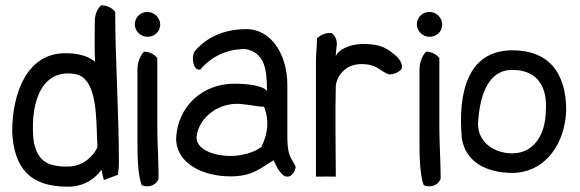

<svg xmlns="http://www.w3.org/2000/svg" viewBox="-20 -655 2191 725"><path d="M26 -157C33 -21 92 50 236 50C298 50 340 19 363 -14L372 25L425 5C428 -11 429 -27 429 -44C429 -226 415 -433 415 -610C405 -624 385 -635 362 -635C349 -624 338 -601 338 -577C338 -525 336 -473 339 -422C309 -445 275 -454 226 -454C80 -454 26 -300 26 -157ZM108 -116C92 -240 123 -396 260 -376C353 -364 342 -196 348 -99C331 -64 294 -26 234 -26C153 -26 124 -51 108 -116Z M489 -563C489 -538 511 -516 537 -516C564 -516 585 -537 585 -562C585 -588 563 -610 536 -610C510 -610 489 -589 489 -563ZM499 -130C499 -75 499 2 515 44C543 57 574 41 579 18C579 -41 574 -116 574 -172V-435C566 -448 545 -460 524 -460C510 -446 499 -420 499 -393Z M645 -133C645 -37 747 11 850 11C932 11 961 -18 1013 -50C1025 -27 1028 -13 1050 7C1081 27 1099 -18 1096 -27C1080 -60 1067 -61 1065 -130V-336C1065 -442 1009 -545 910 -545C825 -545 761 -513 719 -466C700 -447 707 -387 736 -392C771 -434 828 -470 906 -470C979 -456 988 -397 988 -311C973 -334 906 -339 865 -339C744 -339 651 -253 645 -133ZM722 -137C730 -215 813 -275 901 -261C928 -259 952 -252 977 -252C998 -198 991 -150 967 -100C939 -79 894 -66 848 -66C801 -66 722 -84 722 -137Z M1173 12C1199 11 1222 12 1248 12C1248 -103 1245 -220 1248 -332C1254 -376 1291 -413 1344 -413C1406 -413 1412 -387 1449 -374C1467 -374 1483 -381 1496 -393C1504 -414 1486 -435 1472 -447C1433 -481 1404 -489 1346 -489C1299 -487 1257 -468 1248 -442C1248 -454 1249 -467 1251 -480C1255 -502 1245 -522 1232 -530C1209 -533 1188 -521 1177 -510C1177 -480 1173 -452 1173 -425Z M1554 -563C1554 -538 1576 -516 1602 -516C1629 -516 1650 -537 1650 -562C1650 -588 1628 -610 1601 -610C1575 -610 1554 -589 1554 -563ZM1564 -130C1564 -75 1564 2 1580 44C1608 57 1639 41 1644 18C1644 -41 1639 -116 1639 -172V-435C1631 -448 1610 -460 1589 -460C1575 -446 1564 -420 1564 -393Z M1724 -131C1739 -44 1815 -2 1917 -2C2043 -5 2114 -117 2118 -238C2118 -379 2053 -465 1915 -465C1747 -465 1708 -308 1724 -131ZM1785 -188C1790 -279 1816 -391 1914 -391C2008 -391 2048 -330 2041 -234C2039 -149 1998 -76 1914 -76C1850 -76 1785 -114 1785 -188Z"/></svg>

Font: Snowfall
Style: Regular
Weight: 400
Designer: Jasper
Foundry: Cannot Into Space Fonts
Version: Version 0.9